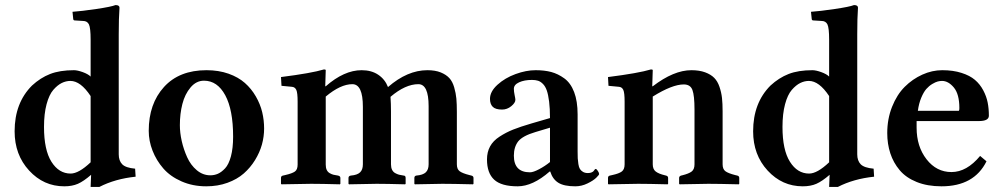

<svg xmlns="http://www.w3.org/2000/svg" viewBox="-20 -718 3913 750"><path d="M334 -342.8Q294.9 -401.9 254.9 -401.9Q237.8 -401.9 221.2 -393.8Q204.6 -385.7 188.2 -366.9Q171.9 -348.1 161.9 -310.8Q151.9 -273.4 151.9 -222.2Q151.9 -132.3 180.9 -86.2Q210 -40 255.9 -40Q287.6 -40 334 -84ZM443.8 -583V-115.2Q443.8 -90.3 457.3 -76.4Q470.7 -62.5 507.8 -59.1L509.8 -27.8Q429.7 -19.5 368.2 12.2H334L335.9 -35.2Q306.6 -9.8 284.2 0Q261.7 9.8 231 9.8Q150.4 9.8 93.8 -51.8Q37.1 -113.3 37.1 -205.1Q37.1 -315.9 105 -383.8Q137.7 -414.1 175.8 -429Q213.9 -443.8 269 -443.8Q282.2 -443.8 303.2 -436.3Q324.2 -428.7 334 -418.9V-563Q334 -608.9 327.4 -622.6Q320.8 -636.2 304.2 -636.2L272 -638.2Q267.1 -638.2 266.1 -643.1L263.2 -671.9Q298.3 -674.3 356.2 -682.9Q414.1 -691.4 431.2 -698.2Q446.8 -698.2 446.8 -688Q443.8 -647.9 443.8 -583Z M776.9 -402.8Q746.6 -402.8 724.4 -376.5Q702.1 -350.1 692.4 -311.8Q682.6 -273.4 682.6 -229Q682.6 -199.7 689.9 -167Q697.3 -134.3 711.2 -103.5Q725.1 -72.8 748.8 -53Q772.5 -33.2 801.8 -33.2Q817.4 -33.2 831.3 -39.3Q845.2 -45.4 859.4 -60.5Q873.5 -75.7 882.1 -107.4Q890.6 -139.2 890.6 -184.1Q890.6 -289.1 859.9 -345.9Q829.1 -402.8 776.9 -402.8ZM561 -207Q561 -312.5 620.6 -378.2Q680.2 -443.8 786.6 -443.8Q834 -443.8 872.6 -430.2Q911.1 -416.5 936.5 -394Q961.9 -371.6 979.2 -341.6Q996.6 -311.5 1004.2 -280Q1011.7 -248.5 1011.7 -215.8Q1011.7 -184.6 1003.2 -153.6Q994.6 -122.6 976.3 -92.8Q958 -63 932.1 -40.3Q906.2 -17.6 868.4 -3.9Q830.6 9.8 785.6 9.8Q732.9 9.8 689 -9.5Q645 -28.8 617.9 -60.1Q590.8 -91.3 575.9 -129.4Q561 -167.5 561 -207Z M1250.5 -380.9H1252.4Q1324.2 -443.8 1392.6 -443.8Q1431.2 -443.8 1457.5 -426Q1483.9 -408.2 1495.6 -377.9Q1571.3 -443.8 1649.4 -443.8Q1680.2 -443.8 1701.7 -435.1Q1723.1 -426.3 1735.4 -412.8Q1747.6 -399.4 1754.2 -376.7Q1760.7 -354 1762.7 -332.8Q1764.6 -311.5 1764.6 -280.8V-76.2Q1764.6 -57.1 1775.6 -49.1Q1786.6 -41 1813.5 -34.2L1821.3 -32.2Q1829.6 -30.3 1829.6 -22.9V0L1827.6 2Q1746.6 0 1707.5 0L1600.6 2L1598.6 0V-22.9Q1598.6 -30.8 1606.4 -32.2Q1631.8 -34.2 1643.1 -44.7Q1654.3 -55.2 1654.3 -76.2V-303.2Q1654.3 -389.2 1614.3 -389.2Q1563.5 -389.2 1505.4 -339.8Q1507.3 -313.5 1507.3 -282.2V-76.2Q1507.3 -63.5 1511.5 -54.9Q1515.6 -46.4 1523.4 -42Q1531.2 -37.6 1538.6 -35.6Q1545.9 -33.7 1556.6 -32.2Q1564.5 -32.2 1564.5 -22.9V0L1562.5 2Q1490.2 0 1451.2 0L1343.3 2L1341.3 0V-22.9Q1341.3 -30.8 1350.6 -32.2Q1375.5 -34.2 1386.5 -44.7Q1397.5 -55.2 1397.5 -76.2V-300.8Q1397.5 -389.2 1356.4 -389.2Q1310.1 -389.2 1252.4 -340.8V-75.2Q1252.4 -62.5 1256.3 -54.2Q1260.3 -45.9 1268.1 -41.5Q1275.9 -37.1 1282.7 -35.4Q1289.6 -33.7 1300.3 -32.2Q1309.6 -30.3 1309.6 -22.9V0L1307.6 2Q1235.4 0 1195.3 0L1079.6 2L1077.6 0V-22.9Q1077.6 -30.8 1085.4 -32.2L1094.2 -34.2Q1121.6 -40.5 1132.1 -48.1Q1142.6 -55.7 1142.6 -75.2V-320.8Q1142.6 -355.5 1137.5 -366.7Q1132.3 -377.9 1120.6 -378.9L1079.6 -382.8L1077.6 -417Q1196.8 -432.1 1245.6 -446.8Q1252.4 -446.8 1252.4 -443.8Z M2127 -47.9Q2061 9.8 2002 9.8Q1938.5 9.8 1910.4 -16.1Q1882.3 -42 1882.3 -95.2Q1882.3 -124 1894.3 -146Q1906.2 -168 1931.4 -184.3Q1956.5 -200.7 1984.6 -211.9Q2012.7 -223.1 2056.2 -235.8L2128.4 -256.8Q2128.4 -293.9 2125 -321Q2121.6 -348.1 2116 -364.3Q2110.4 -380.4 2101.1 -389.9Q2091.8 -399.4 2081.8 -402.6Q2071.8 -405.8 2058.1 -405.8Q2028.3 -405.8 2007.8 -396.5Q1987.3 -387.2 1987.3 -371.1Q1987.3 -360.4 1990.2 -346.7Q1993.2 -333 1993.2 -328.1Q1993.2 -316.4 1977.1 -303.2Q1960.9 -290 1941.4 -290Q1915.5 -290 1904.8 -300.8Q1894 -311.5 1894 -332Q1894 -360.4 1923.3 -387Q1952.6 -413.6 1993.9 -428.7Q2035.2 -443.8 2072.3 -443.8Q2106.4 -443.8 2133.1 -436.8Q2159.7 -429.7 2184.3 -411.9Q2209 -394 2222.7 -358.4Q2236.3 -322.8 2236.3 -271V-126Q2236.3 -108.9 2236.8 -99.4Q2237.3 -89.8 2239.3 -77.1Q2241.2 -64.5 2245.4 -57.9Q2249.5 -51.3 2257.3 -46.6Q2265.1 -42 2276.4 -42Q2284.7 -42 2290.5 -44.4Q2296.4 -46.9 2298.8 -49.8L2303.2 -55.7Q2305.2 -58.1 2307.1 -58.1Q2310.1 -58.1 2315.2 -50.5Q2320.3 -43 2320.3 -38.1Q2320.3 -34.7 2309.1 -23.7Q2297.9 -12.7 2274.9 -1.5Q2252 9.8 2227.1 9.8Q2183.1 9.8 2160.9 -4.2Q2138.7 -18.1 2129.4 -47.9ZM2128.4 -85V-219.2L2071.3 -202.1Q2022 -187.5 2004.4 -166Q1987.3 -144 1987.3 -109.9Q1987.3 -44.9 2050.3 -44.9Q2063 -44.9 2085.7 -56.9Q2108.4 -68.8 2128.4 -85Z M2529.8 -380.9Q2611.8 -443.8 2680.7 -443.8Q2711.9 -443.8 2734.4 -435.5Q2756.8 -427.2 2770 -413.8Q2783.2 -400.4 2790.5 -378.7Q2797.9 -356.9 2800.3 -335.2Q2802.7 -313.5 2802.7 -283.2V-76.2Q2802.7 -57.1 2813.7 -49.1Q2824.7 -41 2851.6 -34.2L2859.9 -32.2Q2867.7 -30.3 2867.7 -22.9V0L2865.7 2Q2785.6 0 2746.6 0L2634.8 2L2632.8 0V-22.9Q2632.8 -29.8 2640.6 -32.2L2645 -33.2Q2670.9 -39.6 2681.9 -48.1Q2692.9 -56.6 2692.9 -76.2V-290Q2692.9 -344.7 2684.8 -366.5Q2676.8 -388.2 2650.9 -388.2Q2606 -388.2 2529.8 -340.8V-76.2Q2529.8 -57.1 2541.3 -48.1Q2552.7 -39.1 2577.6 -33.2L2581.5 -32.2Q2589.8 -30.3 2589.8 -22.9V0L2587.9 2Q2511.7 0 2472.7 0L2356.9 2L2355 0V-22.9Q2355 -30.8 2362.8 -32.2L2371.6 -34.2Q2398.4 -40 2409.2 -48.3Q2419.9 -56.6 2419.9 -76.2V-320.8Q2419.9 -355.5 2414.8 -366.7Q2409.7 -377.9 2397.9 -378.9L2356.9 -382.8L2355 -417Q2474.1 -432.1 2522.9 -446.8Q2529.8 -446.8 2529.8 -443.8L2527.8 -380.9Z M3218.8 -342.8Q3179.7 -401.9 3139.6 -401.9Q3122.6 -401.9 3106 -393.8Q3089.4 -385.7 3073 -366.9Q3056.6 -348.1 3046.6 -310.8Q3036.6 -273.4 3036.6 -222.2Q3036.6 -132.3 3065.7 -86.2Q3094.7 -40 3140.6 -40Q3172.4 -40 3218.8 -84ZM3328.6 -583V-115.2Q3328.6 -90.3 3342 -76.4Q3355.5 -62.5 3392.6 -59.1L3394.5 -27.8Q3314.5 -19.5 3252.9 12.2H3218.8L3220.7 -35.2Q3191.4 -9.8 3168.9 0Q3146.5 9.8 3115.7 9.8Q3035.2 9.8 2978.5 -51.8Q2921.9 -113.3 2921.9 -205.1Q2921.9 -315.9 2989.7 -383.8Q3022.5 -414.1 3060.5 -429Q3098.6 -443.8 3153.8 -443.8Q3167 -443.8 3188 -436.3Q3209 -428.7 3218.8 -418.9V-563Q3218.8 -608.9 3212.2 -622.6Q3205.6 -636.2 3189 -636.2L3156.7 -638.2Q3151.9 -638.2 3150.9 -643.1L3147.9 -671.9Q3183.1 -674.3 3241 -682.9Q3298.8 -691.4 3315.9 -698.2Q3331.5 -698.2 3331.5 -688Q3328.6 -647.9 3328.6 -583Z M3565.4 -285.2H3725.6Q3727.5 -287.1 3727.5 -295.9Q3727.5 -350.1 3706.1 -376Q3684.6 -401.9 3659.7 -401.9Q3651.9 -401.9 3643.1 -399.7Q3634.3 -397.5 3621.6 -389.9Q3608.9 -382.3 3598.4 -370.4Q3587.9 -358.4 3578.6 -336.2Q3569.3 -314 3565.4 -285.2ZM3808.6 -108.9 3833.5 -87.9Q3785.2 9.8 3657.7 9.8Q3602.5 9.8 3560.8 -7.1Q3519 -23.9 3494.4 -53.2Q3469.7 -82.5 3457.8 -119.1Q3445.8 -155.8 3445.8 -198.2Q3445.8 -253.4 3464.6 -300.8Q3483.4 -348.1 3513.9 -378.7Q3544.4 -409.2 3582.8 -426.5Q3621.1 -443.8 3660.6 -443.8Q3703.1 -443.8 3735.8 -433.3Q3768.6 -422.9 3788.3 -406Q3808.1 -389.2 3820.8 -365.2Q3833.5 -341.3 3838.1 -317.4Q3842.8 -293.5 3842.8 -266.1Q3842.8 -245.1 3803.7 -245.1H3560.5V-219.2Q3560.5 -145.5 3599.4 -95.7Q3638.2 -45.9 3696.8 -45.9Q3756.3 -45.9 3808.6 -108.9Z"/></svg>

Font: Linux Libertine G
Style: Semibold
Weight: 600
Designer: Philipp H. Poll
Foundry: Philipp H. Poll
Version: Version 5.1.1